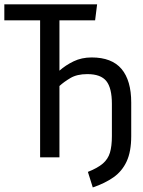

<svg xmlns="http://www.w3.org/2000/svg" viewBox="-24 -708 644 864"><path d="M243.5 -616.5V-390Q271 -414.5 307.2 -432Q343.5 -449.5 388.5 -449.5Q479 -449.5 522.8 -397.8Q566.5 -346 566.5 -246.5V-95.5Q566.5 -26 546 18.2Q525.5 62.5 486.8 89.8Q448 117 393.5 135.5L371.5 65.5Q415.5 48 438.8 28Q462 8 470.8 -21.2Q479.5 -50.5 479.5 -95.5V-240.5Q479.5 -312 454.5 -343.2Q429.5 -374.5 369 -374.5Q322.5 -374.5 292.8 -356.8Q263 -339 243.5 -321V0H156.5V-616.5H-4.5V-688.5H413L404 -616.5Z"/></svg>

Font: Fast_Mono
Style: Regular
Weight: 400
Monospace: yes
Designer: Carrois Corporate, Edenspiekermann AG, Nikita Prokopov
Foundry: Carrois Corporate, Edenspiekermann AG, Nikita Prokopov
Version: Version 5.002